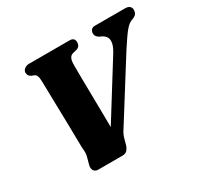

<svg xmlns="http://www.w3.org/2000/svg" viewBox="-148 -882 1104 1064"><g transform="rotate(-30 403.5 -350.0)"><path d="M544.5 -667.5Q544.5 -682 552.8 -691Q561 -700 574.5 -700H769Q788 -700 797.5 -691.5Q807 -683 807 -670Q807 -654.5 801 -645.2Q795 -636 780 -629.5L767 -624.5Q749.5 -616.5 733.8 -599.5Q718 -582.5 700.8 -557Q683.5 -531.5 661 -497.5L428 -126.5Q419 -113.5 413.8 -102.2Q408.5 -91 404.5 -76.5L395 -41.5Q390 -24.5 379.5 -12.2Q369 0 347.5 0H193.5Q174 0 165.5 -14Q157 -28 163 -49L175.5 -95Q179.5 -108 178.5 -125.8Q177.5 -143.5 176.5 -155Q176.5 -165.5 176 -189Q175.5 -212.5 175 -245Q174.5 -277.5 173.8 -315.8Q173 -354 172 -393.2Q171 -432.5 170.2 -469.2Q169.5 -506 168.8 -536.5Q168 -567 167.5 -587.5Q167 -606 162.2 -616.2Q157.5 -626.5 146 -631L133 -635.5Q124 -640 118.2 -647.8Q112.5 -655.5 112.5 -667Q112.5 -680.5 125 -690.2Q137.5 -700 154.5 -700H414.5Q429.5 -700 437.5 -692.5Q445.5 -685 445.5 -671Q445.5 -656.5 438.8 -647.5Q432 -638.5 419 -635L396.5 -629.5Q381 -626 373.5 -611.2Q366 -596.5 366.5 -563Q366.5 -547 366.8 -518Q367 -489 367.5 -451.2Q368 -413.5 368.8 -369.5Q369.5 -325.5 370.2 -278.2Q371 -231 371.2 -183.8Q371.5 -136.5 371.5 -92L308 -68L585.5 -513.5Q605.5 -545.5 610 -567.8Q614.5 -590 606.8 -604.8Q599 -619.5 582 -628.5L566.5 -635.5Q544.5 -648.5 544.5 -667.5Z"/></g></svg>

Font: Fraunces ExtraBold
Style: Italic
Weight: 800
Italic angle: -16°
Version: Version 1.000;[b76b70a41]